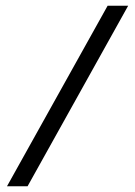

<svg xmlns="http://www.w3.org/2000/svg" viewBox="-20 -650 471 670"><path d="M427.2 -629.9 76.2 0H4.4L355.5 -629.9Z"/></svg>

Font: Fibel Vienna LRS
Style: Regular
Weight: 400
Designer: Peter Wiegel
Foundry: Peter Wioegel
Version: Version 000.000